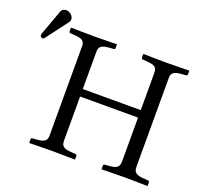

<svg xmlns="http://www.w3.org/2000/svg" viewBox="-149 -869 1070 1015"><g transform="rotate(20 385.5 -361.5)"><path d="M608 -74C608 -46 597 -32 554 -29L528 -27C523 -27 520 -24 520 -19V0L522 2C522 2 615 0 651 0C690 0 777 2 777 2L779 0V-19C779 -24 775 -27 770 -27L744 -29C703 -32 689 -43 689 -74V-574C689 -602 704 -613 744 -616L770 -618C775 -618 778 -621 778 -626V-645L776 -647C776 -647 683 -645 647 -645C608 -645 521 -647 521 -647L519 -645V-626C519 -621 523 -618 528 -618L554 -616C593 -613 608 -604 608 -574V-363H282V-574C282 -602 297 -613 337 -616L363 -618C368 -618 371 -621 371 -626V-645L369 -647C369 -647 276 -645 240 -645C201 -645 114 -647 114 -647L112 -645V-626C112 -621 116 -618 120 -618L147 -616C185 -613 201 -604 201 -574V-72C201 -44 188 -32 147 -29L120 -27C116 -27 113 -24 113 -19V0L115 2C115 2 208 0 243 0C283 0 369 2 369 2L371 0V-19C371 -24 367 -27 363 -27L337 -29C297 -32 282 -41 282 -72V-321H608ZM58 -725C47 -725 34 -719 30 -708L-22 -565C-23 -562 -24 -557 -24 -556C-24 -549 -17 -542 -9 -542C-5 -542 -1 -546 2 -550L94 -672C98 -677 99 -682 99 -687C99 -707 78 -725 58 -725Z"/></g></svg>

Font: Linux Libertine O C
Style: Regular
Weight: 400
Designer: Philipp H. Poll
Foundry: Philipp H. Poll
Version: Version 4.0.3